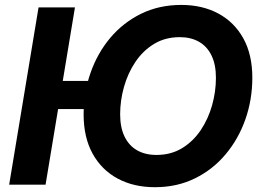

<svg xmlns="http://www.w3.org/2000/svg" viewBox="-20 -758 1076 788"><path d="M391.1 -425.8 372.1 -310.5H149.9L169.4 -425.8ZM287.6 -727.5 167 0H17.6L138.2 -727.5ZM615.7 10.3Q528.8 10.3 462.9 -25.1Q397 -60.5 360.1 -127.4Q323.2 -194.3 323.2 -288.6Q323.2 -377.4 351.3 -458.3Q379.4 -539.1 432.1 -602.1Q484.9 -665 558.8 -701.4Q632.8 -737.8 724.1 -737.8Q810.5 -737.8 876.2 -702.4Q941.9 -667 978.8 -600.3Q1015.6 -533.7 1015.6 -439Q1015.6 -349.6 987.3 -268.8Q959 -188 906.2 -125Q853.5 -62 780 -25.9Q706.5 10.3 615.7 10.3ZM622.1 -122.1Q681.6 -122.1 727.3 -149.9Q772.9 -177.7 804 -224.1Q835 -270.5 850.6 -326.4Q866.2 -382.3 866.2 -438.5Q866.2 -493.2 848.1 -530.3Q830.1 -567.4 796.9 -586.4Q763.7 -605.5 717.8 -605.5Q657.7 -605.5 612.1 -577.6Q566.4 -549.8 535.4 -503.4Q504.4 -457 488.8 -401.1Q473.1 -345.2 473.1 -289.1Q473.1 -234.9 491.2 -197.5Q509.3 -160.2 542.7 -141.1Q576.2 -122.1 622.1 -122.1Z"/></svg>

Font: Inter 20pt
Style: Bold Italic
Weight: 700
Italic angle: -9.3988°
Version: Version 4.001;git-66647c0bb